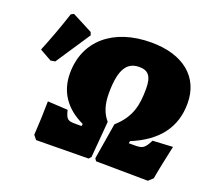

<svg xmlns="http://www.w3.org/2000/svg" viewBox="-113 -814 1087 969"><g transform="rotate(20 430.0 -329.0)"><path d="M245 -588 239 -604 129 -661 114 -653C90 -579 63 -506 34 -435L98 -399L122 -403ZM360 -154 358 -142H325C282 -142 276 -149 264 -195L156 -201C155 -139 153 -79 149 -19L167 3L448 0L459 -13L475 -207C445 -242 431 -285 431 -345C431 -487 473 -522 532 -522C579 -522 600 -496 600 -431C600 -344 588 -275 511 -207L479 -13L488 0L767 3L791 -19C801 -79 815 -139 828 -201L720 -195C697 -149 686 -142 645 -142H612L614 -154C754 -212 822 -304 822 -432C822 -573 718 -659 546 -659C342 -659 212 -547 212 -373C212 -276 261 -200 360 -154Z"/></g></svg>

Font: Alegreya SC Black
Style: Italic
Weight: 900
Italic angle: -7°
Designer: Juan Pablo del Peral
Foundry: Huerta Tipografica
Version: Version 2.007;PS 002.007;hotconv 1.0.88;makeotf.lib2.5.64775